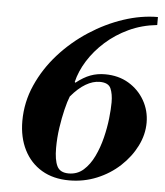

<svg xmlns="http://www.w3.org/2000/svg" viewBox="-53 -778 721 838"><g transform="rotate(5 307.5 -359.0)"><path d="M281 13Q211 13 160.5 -17Q110 -47 82.5 -101.5Q55 -156 55 -228Q55 -310 88.5 -385.5Q122 -461 178.5 -524Q235 -587 306.5 -633.5Q378 -680 455 -705.5Q532 -731 605 -731V-696Q538 -689 481.5 -662.5Q425 -636 381 -596.5Q337 -557 308 -510.5Q279 -464 268 -417L271 -414Q304 -440 333.5 -451Q363 -462 397 -462Q456 -462 500.5 -435.5Q545 -409 570.5 -364.5Q596 -320 596 -267Q596 -215 571 -165Q546 -115 502.5 -74.5Q459 -34 402 -10.5Q345 13 281 13ZM276 -17Q314 -17 341 -41Q368 -65 386.5 -103.5Q405 -142 416 -186.5Q427 -231 431.5 -272Q436 -313 436 -342Q436 -379 425.5 -403Q415 -427 377 -427Q347 -427 315.5 -408.5Q284 -390 252 -352Q243 -330 234 -293Q225 -256 218.5 -212Q212 -168 212 -123Q212 -71 225 -44Q238 -17 276 -17Z"/></g></svg>

Font: Libre Bodoni
Style: Bold Italic
Weight: 700
Italic angle: -13°
Version: Version 2.005;gftools[0.9.23]